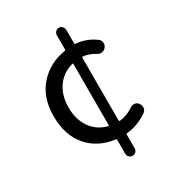

<svg xmlns="http://www.w3.org/2000/svg" viewBox="-182 -845 919 997"><g transform="rotate(-30 277.5 -346.0)"><path d="M289.1 -159.2Q293 -158.2 293 -162.1V-529.3Q293 -534.2 289.1 -533.2Q227.5 -516.6 192.9 -467.3Q158.2 -418 158.2 -345.7Q158.2 -273.4 192.9 -224.1Q227.5 -174.8 289.1 -159.2ZM439.5 -185.5Q451.2 -193.4 465.3 -191.4Q479.5 -189.5 487.3 -177.7V-176.8Q495.1 -167 495.1 -155.3Q495.1 -153.3 495.1 -150.4Q493.2 -135.7 481.4 -127Q421.9 -85 354.5 -79.1Q349.6 -79.1 349.6 -74.2V8.8Q349.6 20.5 341.3 28.8Q333 37.1 321.3 37.1Q309.6 37.1 301.3 28.8Q293 20.5 293 8.8V-75.2Q293 -80.1 289.1 -80.1Q187.5 -92.8 127.9 -162.1Q68.4 -231.4 68.4 -345.7Q68.4 -457 129.9 -526.4Q191.4 -595.7 289.1 -611.3Q293 -612.3 293 -616.2V-701.2Q293 -712.9 301.3 -721.7Q309.6 -730.5 321.3 -730.5Q333 -730.5 341.3 -721.7Q349.6 -712.9 349.6 -701.2V-619.1Q349.6 -615.2 354.5 -615.2Q418.9 -610.4 470.7 -571.3Q482.4 -562.5 483.4 -547.9Q484.4 -533.2 475.6 -521.5L473.6 -519.5Q464.8 -508.8 450.7 -507.3Q436.5 -505.9 424.8 -513.7Q391.6 -535.2 354.5 -539.1Q349.6 -539.1 349.6 -534.2V-157.2Q349.6 -153.3 354.5 -153.3Q397.5 -157.2 439.5 -185.5Z"/></g></svg>

Font: Gen Jyuu GothicL Regular
Style: Regular
Weight: 400
Designer: [Source Han Sans]
Ryoko NISHIZUKA  (kana & ideographs); Paul D. Hunt (Latin, Greek & Cyrillic); Wenlong ZHANG  (bopomofo
Version: Version 1.002.20150607